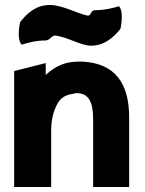

<svg xmlns="http://www.w3.org/2000/svg" viewBox="-20 -743 584 773"><path d="M162 -580C182 -580 186 -600 203 -600C251 -594 307 -559 346 -559C400 -559 437 -592 465 -627C472 -660 473 -697 463 -712L459 -718C430 -709 400 -702 363 -702C344 -702 348 -680 334 -680C302 -684 232 -723 181 -723C124 -723 89 -689 61 -654C54 -621 53 -584 63 -569L67 -563C96 -572 125 -580 162 -580ZM312 -495H311C299 -495 289 -495 276 -494C229 -490 194 -469 164 -441V-489L37 -457V10H186V-216C186 -262 196 -297 210 -323C223 -348 242 -361 273 -365C277 -366 282 -368 287 -368C336 -368 355 -336 355 -260V10H500V-270C500 -407 444 -488 312 -495Z"/></svg>

Font: Bluebird
Style: SfBdNrw
Weight: 700
Designer: Jasper
Foundry: Cannot Into Space Fonts
Version: Version 0.98